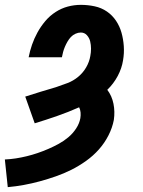

<svg xmlns="http://www.w3.org/2000/svg" viewBox="-69 -548 589 791"><path d="M-37 223 -49 109Q-26 108 -3.5 104.5Q19 101 41.5 95.5Q64 90 86 82.5Q108 75 130 65.5Q152 56 173 44.5Q194 33 212.5 17.5Q231 2 244.5 -18.5Q258 -39 262 -61Q264 -73 263 -84.5Q262 -96 257 -106Q212 -86 166 -70Q120 -54 74 -40L35 -150Q67 -160 98.5 -170Q130 -180 162 -189Q186 -197 209.5 -206Q233 -215 253 -231.5Q273 -248 286 -270.5Q299 -293 303 -317Q306 -332 306 -347.5Q306 -363 302.5 -377.5Q299 -392 289 -403Q279 -414 264 -414Q253 -414 242 -409Q231 -404 223 -395.5Q215 -387 209 -376.5Q203 -366 198.5 -355.5Q194 -345 191 -334Q188 -323 186 -312H49Q54 -338 63 -364Q72 -390 85.5 -414.5Q99 -439 117.5 -461Q136 -483 160 -498.5Q184 -514 210.5 -521Q237 -528 264 -528Q293 -528 321 -522Q349 -516 371.5 -500.5Q394 -485 409 -462.5Q424 -440 431.5 -413.5Q439 -387 441 -358Q443 -329 438 -300Q433 -267 416 -235Q399 -203 373 -178Q392 -153 398.5 -120.5Q405 -88 400 -54Q394 -22 378 9.5Q362 41 338.5 67.5Q315 94 285.5 115Q256 136 225 151.5Q194 167 161 178.5Q128 190 95 199Q62 208 29 214Q-4 220 -37 223Z"/></svg>

Font: Iosevka SS04 Heavy Oblique
Style: Regular
Weight: 900
Italic angle: -9°
Monospace: yes
Designer: Belleve Invis
Foundry: Belleve Invis
Version: Version 19.0.0; ttfautohint (v1.8.4)